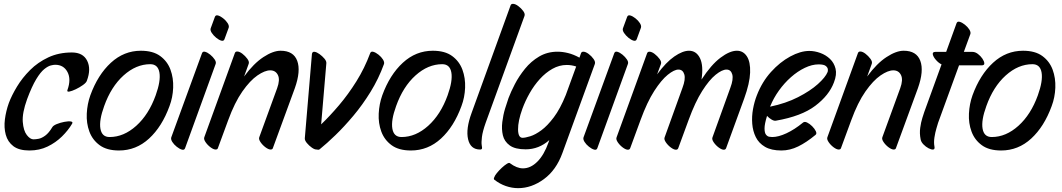

<svg xmlns="http://www.w3.org/2000/svg" viewBox="-20 -743 5527 999"><path d="M355 -99Q335 -65 302.5 -33Q270 -1 227.5 19.5Q185 40 133 40Q79 40 49.5 17.5Q20 -5 10 -42Q0 -79 5.5 -122Q11 -165 26 -207Q41 -247 68.5 -292.5Q96 -338 136.5 -378.5Q177 -419 231.5 -444.5Q286 -470 354 -470Q412 -470 433.5 -427Q455 -384 432 -323Q429 -313 411.5 -300.5Q394 -288 374 -278.5Q354 -269 340.5 -266.5Q327 -264 331 -275Q351 -331 331 -368.5Q311 -406 267 -406Q259 -406 244.5 -402.5Q230 -399 210.5 -383.5Q191 -368 168.5 -331Q146 -294 121 -227Q95 -155 98.5 -109Q102 -63 119.5 -40.5Q137 -18 154 -18Q166 -18 181.5 -21Q197 -24 215.5 -37.5Q234 -51 252 -81Q257 -90 275.5 -97.5Q294 -105 315 -109Q336 -113 348.5 -111Q361 -109 355 -99Z M599 40Q536 40 498.5 12.5Q461 -15 445 -58.5Q429 -102 431.5 -152Q434 -202 450 -247Q489 -354 557 -416.5Q625 -479 713 -479Q776 -479 813.5 -451.5Q851 -424 867 -380.5Q883 -337 881 -286.5Q879 -236 862 -191Q823 -84 755.5 -22Q688 40 599 40ZM550 -30Q624 -30 689 -88.5Q754 -147 790 -247Q817 -322 809.5 -365.5Q802 -409 762 -409Q688 -409 623 -350.5Q558 -292 522 -191Q495 -117 502.5 -73.5Q510 -30 550 -30Z M1076 -595 1098 -655Q1102 -666 1114.5 -662.5Q1127 -659 1141.5 -647.5Q1156 -636 1164.5 -622.5Q1173 -609 1170 -599L1148 -539Q1144 -528 1131.5 -531.5Q1119 -535 1105 -546.5Q1091 -558 1082 -571.5Q1073 -585 1076 -595ZM871 -28 1031 -466Q1035 -477 1047.5 -473.5Q1060 -470 1074 -458.5Q1088 -447 1097 -433.5Q1106 -420 1102 -410L943 28Q939 39 926.5 35.5Q914 32 899.5 20.5Q885 9 876.5 -4.5Q868 -18 871 -28Z M1043 -29 1202 -467Q1205 -475 1214 -475Q1226 -475 1241 -463.5Q1256 -452 1267 -437Q1278 -422 1274 -411L1250 -345Q1300 -413 1350.5 -446Q1401 -479 1440 -479Q1507 -479 1526.5 -426.5Q1546 -374 1514 -284L1400 27Q1398 35 1388 35Q1377 35 1361.5 23.5Q1346 12 1335.5 -3.5Q1325 -19 1329 -29L1422 -284Q1438 -328 1426 -352.5Q1414 -377 1386 -377Q1358 -377 1319.5 -350.5Q1281 -324 1241 -267Q1201 -210 1167 -117L1114 27Q1112 35 1102 35Q1091 35 1075.5 23.5Q1060 12 1049.5 -3.5Q1039 -19 1043 -29Z M1678 -414 1651 -96Q1696 -139 1744 -195.5Q1792 -252 1834.5 -320Q1877 -388 1906 -466Q1910 -477 1922.5 -473.5Q1935 -470 1949.5 -458.5Q1964 -447 1972.5 -433.5Q1981 -420 1978 -410Q1950 -333 1908 -265Q1866 -197 1818.5 -140.5Q1771 -84 1725.5 -40Q1680 4 1644 33Q1639 38 1629 35Q1618 36 1603 25.5Q1588 15 1576.5 1Q1565 -13 1566 -24L1603 -462Q1605 -475 1616.5 -473.5Q1628 -472 1642.5 -461.5Q1657 -451 1668 -438Q1679 -425 1678 -414Z M2118 40Q2055 40 2017.5 12.5Q1980 -15 1964 -58.5Q1948 -102 1950.5 -152Q1953 -202 1969 -247Q2008 -354 2076 -416.5Q2144 -479 2232 -479Q2295 -479 2332.5 -451.5Q2370 -424 2386 -380.5Q2402 -337 2400 -286.5Q2398 -236 2381 -191Q2342 -84 2274.5 -22Q2207 40 2118 40ZM2069 -30Q2143 -30 2208 -88.5Q2273 -147 2309 -247Q2336 -322 2328.5 -365.5Q2321 -409 2281 -409Q2207 -409 2142 -350.5Q2077 -292 2041 -191Q2014 -117 2021.5 -73.5Q2029 -30 2069 -30Z M2709 -660 2507 -104Q2491 -59 2487.5 -30Q2484 -1 2486.5 13Q2489 27 2488 29Q2487 35 2478 35Q2428 35 2415.5 -18.5Q2403 -72 2434 -156L2637 -716Q2640 -723 2649 -723Q2661 -723 2676.5 -711.5Q2692 -700 2702.5 -685.5Q2713 -671 2709 -660Z M3075 -410 2906 54Q2874 142 2810 189Q2746 236 2676 236Q2644 236 2612 225Q2580 214 2552 192Q2548 188 2551 181Q2554 171 2565.5 157Q2577 143 2591 130Q2605 117 2617 109.5Q2629 102 2633 106Q2669 133 2701 133Q2741 133 2776 98Q2811 63 2834 -2L2838 -14Q2784 34 2715 34Q2660 34 2632 13.5Q2604 -7 2596.5 -39Q2589 -71 2593.5 -108Q2598 -145 2608 -178Q2618 -211 2626 -233Q2638 -265 2659 -305.5Q2680 -346 2711.5 -385Q2743 -424 2785.5 -449Q2828 -474 2881 -474Q2907 -474 2935.5 -467Q2964 -460 2995 -443L3003 -466Q3006 -474 3015 -474Q3027 -474 3042.5 -462.5Q3058 -451 3068.5 -436Q3079 -421 3075 -410ZM2698 -177Q2675 -113 2675.5 -69.5Q2676 -26 2699 -26Q2713 -26 2739 -34Q2765 -42 2796.5 -65Q2828 -88 2861.5 -132.5Q2895 -177 2924 -249L2978 -397Q2953 -405 2929 -405Q2890 -405 2854.5 -385Q2819 -365 2789 -332Q2759 -299 2736 -258.5Q2713 -218 2698 -177Z M3221 -595 3243 -655Q3247 -666 3259.5 -662.5Q3272 -659 3286.5 -647.5Q3301 -636 3309.5 -622.5Q3318 -609 3315 -599L3293 -539Q3289 -528 3276.5 -531.5Q3264 -535 3250 -546.5Q3236 -558 3227 -571.5Q3218 -585 3221 -595ZM3016 -28 3176 -466Q3180 -477 3192.5 -473.5Q3205 -470 3219 -458.5Q3233 -447 3242 -433.5Q3251 -420 3247 -410L3088 28Q3084 39 3071.5 35.5Q3059 32 3044.5 20.5Q3030 9 3021.5 -4.5Q3013 -18 3016 -28Z M3419 -410 3399 -356Q3445 -419 3488.5 -449Q3532 -479 3565 -479Q3603 -479 3622 -440.5Q3641 -402 3630 -329Q3680 -406 3728.5 -442.5Q3777 -479 3814 -479Q3847 -479 3866 -450Q3885 -421 3883 -365.5Q3881 -310 3852 -230L3758 28Q3755 36 3746 36Q3735 36 3719.5 24.5Q3704 13 3693.5 -2.5Q3683 -18 3687 -28L3780 -286Q3797 -331 3790 -356Q3783 -381 3760 -381Q3737 -381 3703.5 -354Q3670 -327 3633.5 -269.5Q3597 -212 3563 -119L3509 28Q3506 36 3497 36Q3486 36 3470.5 24.5Q3455 13 3444.5 -2.5Q3434 -18 3438 -28L3531 -286Q3548 -331 3540.5 -356Q3533 -381 3510 -381Q3488 -381 3454.5 -354Q3421 -327 3384 -269.5Q3347 -212 3313 -119L3259 28Q3256 36 3247 36Q3236 36 3220.5 24.5Q3205 13 3194.5 -2.5Q3184 -18 3188 -28L3347 -466Q3350 -474 3359 -474Q3371 -474 3386 -462.5Q3401 -451 3412 -436Q3423 -421 3419 -410Z M4223 -41Q4176 -2 4133 19Q4090 40 4046 40Q3993 40 3960.5 21Q3928 2 3912.5 -29.5Q3897 -61 3894 -99Q3891 -137 3898 -175.5Q3905 -214 3918 -247Q3945 -317 3991.5 -368.5Q4038 -420 4091.5 -449Q4145 -478 4191 -478Q4219 -478 4248 -467.5Q4277 -457 4298.5 -436.5Q4320 -416 4327.5 -385.5Q4335 -355 4319 -314Q4294 -247 4222 -192.5Q4150 -138 4017 -115Q4008 -113 3994.5 -121Q3981 -129 3971 -140Q3958 -98 3958 -75Q3958 -52 3965.5 -42.5Q3973 -33 3982.5 -31.5Q3992 -30 3998 -30Q4030 -30 4072 -49.5Q4114 -69 4158 -105Q4166 -112 4179.5 -105.5Q4193 -99 4206 -86Q4219 -73 4225 -60Q4231 -47 4223 -41ZM3988 -191 3987 -188Q4069 -205 4132.5 -237.5Q4196 -270 4235.5 -305.5Q4275 -341 4286 -368Q4288 -372 4287.5 -381.5Q4287 -391 4277 -399.5Q4267 -408 4239 -408Q4205 -408 4167.5 -390Q4130 -372 4095.5 -341.5Q4061 -311 4033 -272Q4005 -233 3988 -191Z M4285 -29 4444 -467Q4447 -475 4456 -475Q4468 -475 4483 -463.5Q4498 -452 4509 -437Q4520 -422 4516 -411L4492 -345Q4542 -413 4592.5 -446Q4643 -479 4682 -479Q4749 -479 4768.5 -426.5Q4788 -374 4756 -284L4642 27Q4640 35 4630 35Q4619 35 4603.5 23.5Q4588 12 4577.5 -3.5Q4567 -19 4571 -29L4664 -284Q4680 -328 4668 -352.5Q4656 -377 4628 -377Q4600 -377 4561.5 -350.5Q4523 -324 4483 -267Q4443 -210 4409 -117L4356 27Q4354 35 4344 35Q4333 35 4317.5 23.5Q4302 12 4291.5 -3.5Q4281 -19 4285 -29Z M4847 -473H4903L4957 -622Q4961 -633 4973.5 -629.5Q4986 -626 5000.5 -614.5Q5015 -603 5023.5 -589.5Q5032 -576 5029 -566L4995 -473H5040Q5054 -473 5068 -462.5Q5082 -452 5091.5 -438Q5101 -424 5101.5 -413.5Q5102 -403 5088 -403H4970L4861 -104Q4859 -97 4852.5 -75.5Q4846 -54 4842 -28Q4838 -2 4842 19Q4845 34 4835.5 35Q4826 36 4811.5 28.5Q4797 21 4784.5 8Q4772 -5 4770 -19Q4764 -49 4768 -78Q4772 -107 4779 -129Q4786 -151 4789 -160L4879 -408Q4864 -415 4850 -431Q4836 -447 4833.5 -460Q4831 -473 4847 -473Z M5189 40Q5126 40 5088.5 12.5Q5051 -15 5035 -58.5Q5019 -102 5021.5 -152Q5024 -202 5040 -247Q5079 -354 5147 -416.5Q5215 -479 5303 -479Q5366 -479 5403.5 -451.5Q5441 -424 5457 -380.5Q5473 -337 5471 -286.5Q5469 -236 5452 -191Q5413 -84 5345.5 -22Q5278 40 5189 40ZM5140 -30Q5214 -30 5279 -88.5Q5344 -147 5380 -247Q5407 -322 5399.5 -365.5Q5392 -409 5352 -409Q5278 -409 5213 -350.5Q5148 -292 5112 -191Q5085 -117 5092.5 -73.5Q5100 -30 5140 -30Z"/></svg>

Font: Story Script
Style: Regular
Weight: 400
Designer: Lana Roulhac, Ben Buysse
Version: Version 1.000; ttfautohint (v1.8.4.7-5d5b)